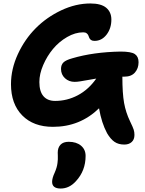

<svg xmlns="http://www.w3.org/2000/svg" viewBox="-20 -694 842 1117"><path d="M414.1 -217.8Q380.9 -217.8 357.9 -239Q335 -260.3 335 -293Q335 -316.9 349.1 -330.8Q363.3 -344.7 400.9 -355Q523.4 -391.1 681.2 -394Q743.2 -394 764.6 -379.4Q786.1 -364.7 786.1 -332Q786.1 -296.4 765.1 -272.2Q744.1 -248 703.1 -248H691.9Q691.9 -150.9 701.9 -95.2Q711.9 -39.6 736.8 12.2Q753.4 46.4 757.8 60.3Q762.2 74.2 762.2 90.8Q762.2 117.7 746.1 132.3Q730 147 703.1 147Q668.9 147 646 131.1Q623 115.2 603 81.1Q570.8 21.5 556.2 -64Q445.3 43.9 288.1 43.9Q174.8 43.9 109.4 -22.5Q43.9 -88.9 43.9 -204.1Q43.9 -292.5 84 -379.2Q124 -465.8 188 -530Q252 -594.2 336.4 -634Q420.9 -673.8 505.9 -673.8Q568.4 -673.8 598.1 -648.7Q627.9 -623.5 627.9 -580.1Q627.9 -528.8 599.9 -492.4Q571.8 -456.1 529.8 -456.1Q517.1 -456.1 509.8 -461.2Q502.4 -466.3 499.5 -473.6Q496.6 -481 493.7 -488.3Q490.7 -495.6 483.6 -500.7Q476.6 -505.9 463.9 -505.9Q417.5 -505.9 370.4 -478.5Q323.2 -451.2 288.3 -409.2Q253.4 -367.2 231.2 -315.4Q209 -263.7 209 -216.8Q209 -162.1 232.7 -134.5Q256.3 -106.9 300.8 -106.9Q370.6 -106.9 432.9 -139.9Q495.1 -172.9 540 -236.8Q519 -233.4 490.7 -228.3Q462.4 -223.1 445.1 -220.5Q427.7 -217.8 414.1 -217.8ZM333 402.8Q283.2 402.8 283.2 363.8Q283.2 342.3 297.9 311Q304.7 295.4 308.8 281.5Q313 267.6 314.5 254.2Q315.9 240.7 316.4 233.2Q316.9 225.6 316.4 211.9Q315.9 198.2 315.9 193.8Q315.9 165 332 147.9Q348.1 130.9 379.9 130.9Q424.3 130.9 451.2 153.3Q478 175.8 478 212.9Q478 299.3 421.9 359.9Q383.3 402.8 333 402.8Z"/></svg>

Font: Shantell Sans Bouncy
Style: Bold
Weight: 700
Designer: Stephen Nixon, Anya Danilova, Shantell Martin
Foundry: Arrow Type
Version: Version 1.006;[9816181b4]